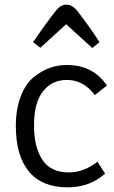

<svg xmlns="http://www.w3.org/2000/svg" viewBox="-20 -790 489 824"><path d="M275 -50Q340 -50 398 -96L431 -45Q366 14 269 14Q161 14 104.5 -53.5Q48 -121 48 -249Q48 -321 68.5 -375Q89 -429 122.5 -457Q156 -485 192 -498Q228 -511 266 -511Q380 -511 439 -423L387 -382Q338 -447 267 -447Q203 -447 164.5 -398Q126 -349 126 -252Q126 -158 162 -104Q198 -50 275 -50ZM153 -585 122 -609Q177 -690 219 -743Q240 -770 264 -770Q290 -770 311 -744Q367 -672 407 -609L376 -584L264 -686Z"/></svg>

Font: BreeCF
Style: Light
Weight: 300
Designer: Veronika Burian, Jos Scaglione
Foundry: TypeTogether
Version: Version 0.0.2